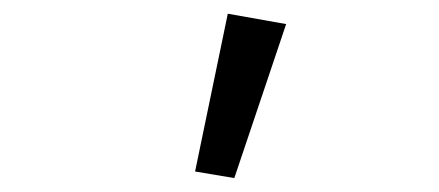

<svg xmlns="http://www.w3.org/2000/svg" viewBox="-20 -819 640 280"><path d="M321.7 -559.3 264.5 -568.9 312.2 -799 397.3 -783.9Z"/></svg>

Font: Source Code Pro ExtraLight
Style: Regular
Weight: 200
Monospace: yes
Designer: Paul D. Hunt, Teo Tuominen
Foundry: Adobe
Version: Version 1.026;hotconv 1.1.0;makeotfexe 2.6.0